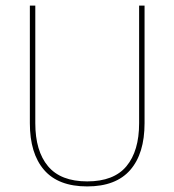

<svg xmlns="http://www.w3.org/2000/svg" viewBox="-20 -659 625 688"><path d="M292.5 9Q189 9 138 -50Q87 -109 87 -217.5V-639H106.5V-217.5Q106.5 -118 152 -63.5Q197.5 -9 292.5 -9Q388 -9 433.2 -63.5Q478.5 -118 478.5 -217.5V-639H498V-217.5Q498 -109 446.8 -50Q395.5 9 292.5 9Z"/></svg>

Font: Anek Latin Thin
Style: Regular
Weight: 250
Designer: Yesha Goshar
Foundry: Ek Type
Version: Version 1.003